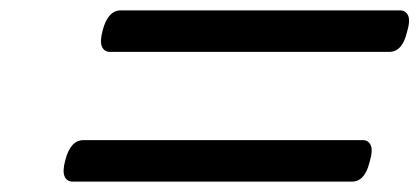

<svg xmlns="http://www.w3.org/2000/svg" viewBox="-20 -623 808 370"><path d="M192 -523Q181 -523 176.5 -533Q172 -543 178 -565Q188 -603 213 -603H751Q762 -603 766.5 -593Q771 -583 764 -560Q755 -523 730 -523ZM120 -273Q109 -273 104.5 -283Q100 -293 106 -315Q116 -353 141 -353H679Q690 -353 694.5 -343Q699 -333 692 -310Q683 -273 658 -273Z"/></svg>

Font: Playwrite AU NSW
Style: Regular
Weight: 400
Designer: Veronika Burian, José Scaglione
Foundry: TypeTogether
Version: Version 1.002